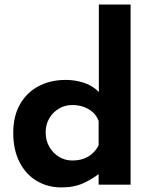

<svg xmlns="http://www.w3.org/2000/svg" viewBox="-20 -809 664 841"><path d="M250 12Q189 12 141 -16.5Q93 -45 65.5 -99Q38 -153 38 -227Q38 -301 68 -353Q98 -405 150 -432Q202 -459 268 -459Q310 -459 348.5 -446Q387 -433 413 -406V-362V-789H552V0H412V-85L423 -55Q389 -27 347 -7.5Q305 12 250 12ZM296 -106Q324 -106 345.5 -113.5Q367 -121 383.5 -135.5Q400 -150 412 -172V-279Q404 -301 387.5 -316.5Q371 -332 347.5 -340.5Q324 -349 296 -349Q265 -349 238.5 -333.5Q212 -318 196 -291Q180 -264 180 -229Q180 -194 196 -166Q212 -138 238.5 -122Q265 -106 296 -106Z"/></svg>

Font: Josefin Sans Thin
Style: Bold
Weight: 700
Version: Version 2.000